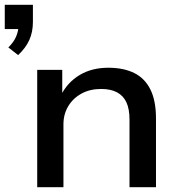

<svg xmlns="http://www.w3.org/2000/svg" viewBox="-50 -785 756 805"><path d="M26 -554 -15 -586Q8 -609 17.5 -631.5Q27 -654 28 -678L50 -663H-30V-765H88V-693Q88 -651 73 -617.5Q58 -584 26 -554ZM106 0V-492H211V-386H206Q233 -440 284 -470.5Q335 -501 404 -501Q468 -501 512.5 -479Q557 -457 580.5 -410Q604 -363 604 -288V0H493V-283Q493 -328 480 -356Q467 -384 440.5 -398Q414 -412 374 -412Q327 -412 291.5 -392.5Q256 -373 236 -339.5Q216 -306 216 -264V0Z"/></svg>

Font: Nunito Sans 10pt SemiExpanded SemiBold
Style: Regular
Weight: 600
Width: 6
Designer: Vernon Adams
Foundry: Vernon Adams
Version: Version 3.101;gftools[0.9.27]